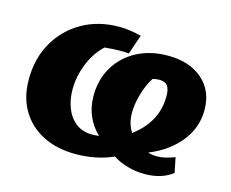

<svg xmlns="http://www.w3.org/2000/svg" viewBox="-85 -668 967 805"><g transform="rotate(15 399.0 -265.5)"><path d="M601 19Q563 19 526 8.5Q489 -2 463 -20Q390 13 300 13Q218 13 157.5 -18Q97 -49 63.5 -105.5Q30 -162 30 -239Q30 -330 70 -400Q110 -470 180 -510Q250 -550 341 -550Q384 -550 436 -537L407 -452Q400 -453 392 -453.5Q384 -454 377 -454Q340 -454 302 -450Q261 -411 239.5 -356Q218 -301 218 -246Q218 -202 232.5 -165Q247 -128 275.5 -106Q304 -84 346 -84Q359 -84 376 -86Q345 -115 327.5 -155Q310 -195 310 -242Q310 -314 343 -369Q376 -424 434.5 -455Q493 -486 569 -486Q663 -486 719 -437Q775 -388 775 -305Q775 -228 726 -167Q677 -106 593 -72Q612 -66 631 -66Q651 -66 669 -70.5Q687 -75 709 -83L722 -18Q675 19 601 19ZM484 -216Q484 -168 507 -134Q606 -208 606 -320Q606 -350 595.5 -364.5Q585 -379 560 -379Q546 -379 531 -375Q511 -345 497.5 -300Q484 -255 484 -216Z"/></g></svg>

Font: Piazzolla SC ExtraBold
Style: Italic
Weight: 800
Italic angle: -11.3°
Designer: Juan Pablo del Peral
Foundry: Huerta Tipografica
Version: Version 1.330